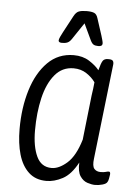

<svg xmlns="http://www.w3.org/2000/svg" viewBox="-52 -759 570 806"><g transform="rotate(5 232.5 -355.5)"><path d="M174 7Q128 7 99 -20Q70 -47 56.5 -93.5Q43 -140 43 -201Q43 -291 66 -365.5Q89 -440 133.5 -484.5Q178 -529 243 -529Q281 -529 308.5 -511.5Q336 -494 351 -475Q359 -506 365.5 -515.5Q372 -525 387 -525H391Q404 -525 408 -519.5Q412 -514 411 -504L365 -104Q361 -72 370.5 -61Q380 -50 397 -50Q411 -50 419 -52.5Q427 -55 432 -55Q439 -55 438 -43Q437 -35 435 -25Q433 -15 430 -11Q426 -3 410 1.5Q394 6 379 6Q365 6 346.5 0Q328 -6 315.5 -25Q303 -44 305 -82Q277 -30 242 -11.5Q207 7 174 7ZM191 -49Q222 -49 256 -79Q290 -109 311 -179L332 -367Q334 -380 336 -395.5Q338 -411 339 -423Q325 -443 301.5 -458.5Q278 -474 247 -474Q199 -474 168 -436.5Q137 -399 122.5 -337Q108 -275 108 -200Q108 -133 127.5 -91Q147 -49 191 -49ZM189 -576Q174 -576 174 -585Q174 -590 178.5 -600Q183 -610 189 -621L227 -692Q236 -709 248 -713.5Q260 -718 281 -718Q301 -718 312 -713.5Q323 -709 328 -692L351 -621Q354 -611 356.5 -602Q359 -593 359 -588Q359 -576 342 -576Q329 -576 322 -580Q315 -584 309 -596L276 -666L229 -596Q221 -584 212 -580Q203 -576 189 -576Z"/></g></svg>

Font: Asap Condensed Condensed Light
Style: Italic
Weight: 300
Width: 3
Italic angle: -6°
Designer: Pablo Cosgaya
Foundry: Omnibus-Type
Version: Version 3.001; ttfautohint (v1.8.4.7-5d5b)